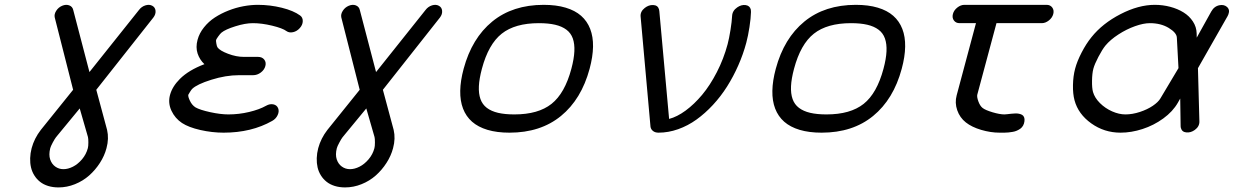

<svg xmlns="http://www.w3.org/2000/svg" viewBox="-20 -559 5199 809"><path d="M350.1 65.4Q352.3 57.6 352.3 41.1Q352.3 24.7 350.6 18.3L315.9 -102.1L216.1 19Q210.7 25.9 202.1 41.9Q193.6 57.9 191.7 65.4Q184.8 92.8 191.3 112.4Q197.8 132.1 212.9 142.9Q228 153.8 247.3 153.8Q266.6 153.8 287.4 143.3Q308.1 132.8 325.7 112.1Q343.3 91.3 350.1 65.4ZM210.7 -485.1Q207.5 -498.8 216.8 -513.4Q226.1 -528.1 241.9 -534.7Q258.1 -541.5 271.7 -536.4Q285.4 -531.2 288.6 -516.8L356.9 -255.4L565.4 -516.8Q576.2 -531.2 592.7 -536.4Q609.1 -541.5 621.6 -534.7Q634 -528.1 635.4 -513.4Q636.7 -498.8 626.2 -485.1L385.7 -180.7L431.2 -11.7Q439.7 24.7 428.7 65.4Q420.2 97.7 401 127.4Q381.8 157.2 355.8 180.3Q329.8 203.4 296 217Q262.2 230.7 226.6 230.7Q202.6 230.7 182.7 224.5Q162.8 218.3 148.7 207Q134.5 195.8 124.8 180.3Q115 164.8 110.7 146.5Q106.4 128.2 107.1 107.5Q107.7 86.9 113.3 65.4Q124.5 23.9 151.9 -11.5L288.1 -180.7Z M841.3 -288.6Q821.3 -307.4 812.6 -333.5Q804 -359.6 812.3 -390.9Q819.8 -419.2 839.5 -443.7Q859.1 -468.3 885.4 -485.4Q911.6 -502.4 942.7 -514.6Q973.9 -526.9 1005.4 -532.7Q1036.9 -538.6 1066.4 -538.6Q1117.9 -538.6 1167.2 -526.4Q1216.6 -514.2 1244.6 -493.7Q1256.1 -485.4 1255.7 -469.8Q1255.4 -454.3 1243.4 -440.9Q1231.4 -427.2 1215 -423.5Q1198.5 -419.7 1187 -428Q1170.7 -440.2 1126.8 -450.8Q1083 -461.4 1045.7 -461.4Q1013.4 -461.4 971.6 -448.2Q929.7 -435.1 913.1 -421.4Q908 -417.2 899.5 -405.4Q891.1 -393.6 890.4 -390.4Q889.6 -387.2 891.6 -375.4Q893.6 -363.5 896.5 -359.4Q906 -345.7 940.7 -332.5Q975.3 -319.3 1007.6 -319.3H1067.1Q1084.5 -319.3 1093.4 -308Q1102.3 -296.6 1098.1 -280.8Q1094 -264.9 1079 -253.5Q1064 -242.2 1046.6 -242.2H987.1Q931.6 -242.2 870.6 -223Q809.6 -203.9 789.6 -184.3Q786.6 -181.4 780.4 -171.5Q774.2 -161.6 773.4 -159.7Q771.7 -152.1 780.3 -134.2Q788.8 -116.2 803.5 -106.7Q822.3 -95.9 865.7 -86.4Q909.2 -76.9 942.6 -76.9Q986.8 -76.9 1029.8 -87.2Q1072.8 -97.4 1101.3 -113.5Q1116.9 -122.3 1131.7 -119.3Q1146.5 -116.2 1151.9 -103Q1157.2 -89.8 1149.9 -74.1Q1142.6 -58.3 1127 -49.6Q1039.6 0 922.1 0Q873.8 0 824.2 -11.2Q774.7 -22.5 746.8 -40.8Q717.5 -60.3 702.4 -92.5Q687.3 -124.8 696.3 -158.7Q705.8 -194.3 737.8 -226.3Q774.9 -263.4 841.3 -288.6Z M1557.6 65.4Q1559.8 57.6 1559.8 41.1Q1559.8 24.7 1558.1 18.3L1523.4 -102.1L1423.6 19Q1418.2 25.9 1409.7 41.9Q1401.1 57.9 1399.2 65.4Q1392.3 92.8 1398.8 112.4Q1405.3 132.1 1420.4 142.9Q1435.5 153.8 1454.8 153.8Q1474.1 153.8 1494.9 143.3Q1515.6 132.8 1533.2 112.1Q1550.8 91.3 1557.6 65.4ZM1418.2 -485.1Q1415 -498.8 1424.3 -513.4Q1433.6 -528.1 1449.5 -534.7Q1465.6 -541.5 1479.2 -536.4Q1492.9 -531.2 1496.1 -516.8L1564.5 -255.4L1772.9 -516.8Q1783.7 -531.2 1800.2 -536.4Q1816.7 -541.5 1829.1 -534.7Q1841.6 -528.1 1842.9 -513.4Q1844.2 -498.8 1833.7 -485.1L1593.3 -180.7L1638.7 -11.7Q1647.2 24.7 1636.2 65.4Q1627.7 97.7 1608.5 127.4Q1589.4 157.2 1563.4 180.3Q1537.4 203.4 1503.5 217Q1469.7 230.7 1434.1 230.7Q1410.2 230.7 1390.3 224.5Q1370.4 218.3 1356.2 207Q1342 195.8 1332.3 180.3Q1322.5 164.8 1318.2 146.5Q1314 128.2 1314.6 107.5Q1315.2 86.9 1320.8 65.4Q1332 23.9 1359.4 -11.5L1495.6 -180.7Z M2250.5 -461.4Q2150.1 -461.4 2094.1 -417.1Q2038.1 -372.8 2010.5 -269.3Q1999.3 -227.3 1997.8 -195.9Q1996.3 -164.6 2004.4 -141.7Q2012.5 -118.9 2031.2 -104.6Q2050 -90.3 2078.6 -83.6Q2107.2 -76.9 2147.5 -76.9Q2247.8 -76.9 2303.8 -121.3Q2359.9 -165.8 2387.5 -269.3Q2398.7 -311.3 2400.1 -342.7Q2401.6 -374 2393.6 -396.9Q2385.5 -419.7 2366.7 -433.8Q2347.9 -448 2319.3 -454.7Q2290.8 -461.4 2250.5 -461.4ZM2126.7 0Q2074 0 2034.3 -11.8Q1994.6 -23.7 1969.1 -46.1Q1943.6 -68.6 1931 -101.4Q1918.5 -134.3 1919.2 -176.4Q1919.9 -218.5 1933.6 -269.3Q1968.3 -397.9 2054.2 -468.3Q2140.1 -538.6 2271 -538.6Q2323.7 -538.6 2363.4 -526.7Q2403.1 -514.9 2428.6 -492.4Q2454.1 -470 2466.8 -437.1Q2479.5 -404.3 2478.8 -362.2Q2478 -320.1 2464.4 -269.3Q2429.7 -140.6 2343.6 -70.3Q2257.6 0 2126.7 0Z M3045.9 -373Q3052.2 -397 3058 -433Q3063.7 -469 3064.7 -491.2Q3065.7 -513.7 3086.2 -527.8Q3103.8 -540 3121.8 -537.6Q3139.6 -534.9 3143.6 -518.6Q3144.5 -513.9 3144.3 -508.5Q3143.6 -481.4 3137.9 -444.8Q3132.3 -408.2 3124.5 -378.9Q3111.6 -330.6 3090.9 -283.7Q3070.3 -236.8 3043.7 -194.7Q3017.1 -152.6 2984 -116.9Q2950.9 -81.3 2914.8 -55.3Q2878.7 -29.3 2837.4 -14.6Q2796.1 0 2754.6 0Q2740.2 0 2731.3 -7.2Q2722.4 -14.4 2720.9 -25.1L2679.2 -489.7Q2677.5 -510.5 2696.8 -525.6Q2713.4 -538.6 2731.9 -537.8Q2751.5 -537.1 2756.6 -520.3Q2757.8 -516.6 2758.1 -512.2L2799.3 -57.9Q2833 -66.7 2869 -93.1Q2905 -119.6 2938.5 -159.5Q2971.9 -199.5 3000.6 -255.2Q3029.3 -311 3045.9 -373Z M3565.7 -461.4Q3465.3 -461.4 3409.3 -417.1Q3353.3 -372.8 3325.7 -269.3Q3314.5 -227.3 3313 -195.9Q3311.5 -164.6 3319.6 -141.7Q3327.6 -118.9 3346.4 -104.6Q3365.2 -90.3 3393.8 -83.6Q3422.4 -76.9 3462.6 -76.9Q3563 -76.9 3619 -121.3Q3675 -165.8 3702.6 -269.3Q3713.9 -311.3 3715.3 -342.7Q3716.8 -374 3708.7 -396.9Q3700.7 -419.7 3681.9 -433.8Q3663.1 -448 3634.5 -454.7Q3606 -461.4 3565.7 -461.4ZM3441.9 0Q3389.2 0 3349.5 -11.8Q3309.8 -23.7 3284.3 -46.1Q3258.8 -68.6 3246.2 -101.4Q3233.6 -134.3 3234.4 -176.4Q3235.1 -218.5 3248.8 -269.3Q3283.4 -397.9 3369.4 -468.3Q3455.3 -538.6 3586.2 -538.6Q3638.9 -538.6 3678.6 -526.7Q3718.3 -514.9 3743.8 -492.4Q3769.3 -470 3782 -437.1Q3794.7 -404.3 3793.9 -362.2Q3793.2 -320.1 3779.5 -269.3Q3744.9 -140.6 3658.8 -70.3Q3572.8 0 3441.9 0Z M4120.1 -104.2Q4131.8 -95 4162.2 -85.9Q4192.6 -76.9 4212.4 -76.9Q4216.6 -76.9 4224.6 -77.9Q4232.7 -78.9 4240.2 -79.7Q4247.8 -80.6 4257 -80.9Q4266.1 -81.3 4273.3 -79.8Q4280.5 -78.4 4286.4 -75.2Q4292.2 -72 4295 -65.2Q4297.9 -58.3 4296.6 -48.3Q4295.4 -38.1 4290.9 -30Q4286.4 -22 4279.7 -17.1Q4272.9 -12.2 4264.6 -8.5Q4256.3 -4.9 4247.3 -3.4Q4238.3 -2 4229.2 -0.9Q4220.2 0.2 4212.2 0Q4204.1 -0.2 4197.5 0Q4193.6 0 4191.9 0Q4154.1 0 4114.1 -11.8Q4074.2 -23.7 4049.6 -43.2Q4024.2 -63.2 4013.3 -94.6Q4002.4 -126 4011 -157.5L4092.3 -461.4H4023.2Q4007.6 -461.4 3999.3 -472.8Q3991 -484.1 3995.1 -500Q3999.3 -515.9 4013.7 -527.2Q4028.1 -538.6 4043.7 -538.6H4389.9Q4405.5 -538.6 4413.8 -527.2Q4422.1 -515.9 4418 -500Q4413.8 -484.1 4399.4 -472.8Q4385 -461.4 4369.4 -461.4H4178.7L4097.9 -160.4Q4095.5 -150.9 4102.3 -132Q4109.1 -113 4120.1 -104.2Z M4585.4 -171.4Q4592.5 -146.7 4614.7 -124.6Q4637 -102.5 4666 -89.7Q4695.1 -76.9 4721.9 -76.9Q4751.7 -76.9 4783.3 -87.4Q4814.9 -97.9 4837.5 -113.3Q4860.1 -128.7 4869.1 -143.8L4945.6 -272L4938.7 -400.6Q4937.7 -421.1 4904.5 -441.3Q4871.3 -461.4 4825 -461.4Q4798.1 -461.4 4762.2 -448.6Q4726.3 -435.8 4692.3 -413.7Q4658.2 -391.6 4637.7 -366.9Q4624.3 -350.3 4608.2 -319.5Q4592 -288.6 4586.9 -269.3Q4581.8 -250 4581.3 -218.9Q4580.8 -187.7 4585.4 -171.4ZM5022.5 -400.4 5083.7 -510.5Q5096.2 -533 5118.9 -537.1Q5137.5 -540.5 5149.7 -530Q5163.3 -518.1 5156 -498.8Q5154.8 -495.1 5152.6 -491.2L5027.6 -271.7L5033.7 -47.1Q5034.2 -26.1 5014.6 -11.7Q4997.6 0.7 4979 -1Q4960.2 -2.7 4955.8 -19.5Q4954.6 -23.4 4954.6 -28.1L4952.9 -143.8L4943.1 -126.5Q4921.9 -89.1 4881.5 -59.8Q4841.1 -30.5 4793.9 -15.3Q4746.8 0 4701.4 0Q4632.8 0 4578 -39.2Q4523.2 -78.4 4507.6 -136.2Q4500.2 -163.8 4501 -200.8Q4501.7 -237.8 4510 -269.3Q4518.3 -300.8 4537.5 -337.8Q4556.6 -374.8 4578.9 -402.3Q4625.2 -460.2 4701.2 -499.4Q4777.1 -538.6 4845.7 -538.6Q4879.4 -538.6 4910.8 -530.3Q4942.1 -522 4966.7 -506.8Q4991.2 -491.7 5006.3 -468.6Q5021.5 -445.6 5022.2 -418Z"/></svg>

Font: Tecnico
Style: GruesoInclinado
Weight: 700
Italic angle: -15°
Version: Version 1.3